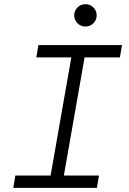

<svg xmlns="http://www.w3.org/2000/svg" viewBox="-20 -912 626 932"><path d="M44.4 0 54.7 -60.1H225.6L326.2 -633.3H156.2L166.5 -693.4H572.3L562 -633.3H390.6L290 -60.1H460.4L450.2 0ZM394.5 -783.2Q372.1 -783.2 356.2 -799.1Q340.3 -814.9 340.3 -837.4Q340.3 -860.4 356.2 -876Q372.1 -891.6 394.5 -891.6Q417.5 -891.6 433.3 -876Q449.2 -860.4 449.2 -837.4Q449.2 -814.9 433.3 -799.1Q417.5 -783.2 394.5 -783.2Z"/></svg>

Font: Cascadia Code PL Light
Style: Italic
Weight: 300
Italic angle: -10°
Monospace: yes
Designer: Aaron Bell
Foundry: Saja Typeworks
Version: Version 2404.023; ttfautohint (v1.8.4)